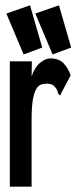

<svg xmlns="http://www.w3.org/2000/svg" viewBox="-20 -702 290 723"><path d="M17 -471H100L99 -414Q110 -448 131 -465.5Q152 -483 173 -482Q203 -481 220 -463Q237 -445 246 -418L211 -352L207 -343L201 -346Q198 -354 195 -362.5Q192 -371 179 -382Q169 -387 158 -387Q148 -387 137.5 -384.5Q127 -382 118.5 -370Q110 -358 104.5 -330.5Q99 -303 99 -252V1H17ZM69 -497 4 -651 93 -682 139 -523ZM178 -497 113 -651 202 -682 248 -523Z"/></svg>

Font: Inconsolata UltraCondensed Black
Style: Regular
Weight: 900
Width: 1
Monospace: yes
Designer: Raph Levien, Cyreal, Brenton Simpson
Foundry: Raph Levien, Cyreal, Google
Version: Version 3.001; ttfautohint (v1.8.2.53-6de2)